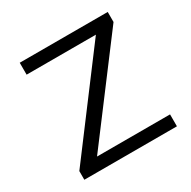

<svg xmlns="http://www.w3.org/2000/svg" viewBox="-153 -829 972 977"><g transform="rotate(-30 333.5 -340.0)"><path d="M186 -70H615V0H71V-51L491 -610H84V-680H601V-621Z"/></g></svg>

Font: Martel Sans
Style: Regular
Weight: 400
Designer: Dan Reynolds and Mathieu Réguer
Foundry: Dan Reynolds and Mathieu Réguer
Version: Version 1.001;PS 001.001;hotconv 1.0.70;makeotf.lib2.5.58329